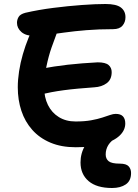

<svg xmlns="http://www.w3.org/2000/svg" viewBox="-20 -730 691 961"><path d="M359 7Q287 7 232.5 -16Q178 -39 141.5 -80Q105 -121 87 -175.5Q69 -230 69 -293Q69 -331 75.5 -373.5Q82 -416 94.5 -459Q107 -502 123 -541Q137 -578 161.5 -600Q186 -622 218 -622Q236 -622 248 -616Q260 -610 265 -597.5Q270 -585 265 -566Q253 -535 238 -492Q223 -449 212.5 -398Q202 -347 201 -293Q201 -243 220 -204.5Q239 -166 274.5 -144Q310 -122 358 -122Q404 -122 436.5 -128Q469 -134 492 -141.5Q515 -149 531 -154.5Q547 -160 559 -160Q584 -160 595.5 -147.5Q607 -135 607 -112Q607 -78 578.5 -51Q550 -24 494.5 -8.5Q439 7 359 7ZM183 -257Q161 -252 148 -260Q135 -268 130 -284Q125 -300 125 -318Q125 -342 143 -360.5Q161 -379 191 -386Q219 -392 251 -397Q283 -402 318.5 -406Q354 -410 392 -413Q430 -416 469 -418Q508 -418 523.5 -404.5Q539 -391 539 -369Q539 -332 514 -313.5Q489 -295 452 -293Q410 -290 371.5 -286.5Q333 -283 299.5 -278.5Q266 -274 237 -268.5Q208 -263 183 -257ZM154 -550Q110 -550 87.5 -569.5Q65 -589 65 -616Q65 -631 73 -645Q81 -659 107 -666Q172 -681 246.5 -690.5Q321 -700 390 -705Q459 -710 508 -710Q562 -710 585 -692.5Q608 -675 608 -644Q608 -619 593 -601.5Q578 -584 546 -584Q474 -584 412.5 -579Q351 -574 301.5 -567Q252 -560 214.5 -555Q177 -550 154 -550ZM541 211Q464 211 423.5 176.5Q383 142 383 83Q383 37 406 -1.5Q429 -40 468 -63.5Q507 -87 555 -87Q568 -87 576.5 -82Q585 -77 585 -66Q585 -60 581 -55Q577 -50 564 -42Q536 -26 522.5 -4.5Q509 17 509 43Q509 65 524 77Q539 89 579 89Q612 89 624 102.5Q636 116 636 136Q636 175 609.5 193Q583 211 541 211Z"/></svg>

Font: Shantell Sans SemiBold
Style: Regular
Weight: 600
Designer: Stephen Nixon, Anya Danilova, Shantell Martin
Foundry: Arrow Type
Version: Version 1.011;[c5ecc13dd]